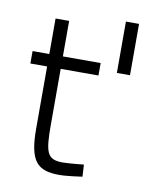

<svg xmlns="http://www.w3.org/2000/svg" viewBox="-81 -761 694 836"><g transform="rotate(10 266.5 -343.0)"><path d="M331 -445V-500H164V-657H104V-500H30V-445H104V-170C104 -26 140 11 238 11C273 11 339 1 339 1L336 -52C336 -52 271 -45 243 -45C172 -45 164 -77 164 -202V-445ZM466 -697H408V-470H466Z"/></g></svg>

Font: TitilliumText22L
Style: 250 wt
Weight: 300
Designer: Campivisivi
Foundry: Campivisivi
Version: 1.000